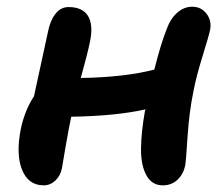

<svg xmlns="http://www.w3.org/2000/svg" viewBox="-20 -540 667 571"><path d="M109.9 11.2Q64.5 11.2 45.7 -34.9Q26.9 -81.1 42 -157.2Q53.7 -211.9 81.1 -253.9Q82.5 -261.2 123 -446.8Q129.4 -479 145 -499Q160.6 -519 184.1 -519Q225.1 -519 241.5 -492.9Q257.8 -466.8 248 -418Q240.2 -379.4 220.2 -308.1Q349.6 -310.1 439 -333Q458 -409.7 477.1 -457Q487.3 -484.9 507.3 -502.4Q527.3 -520 551.8 -520Q578.1 -520 594 -499.5Q609.9 -479 605 -452.1Q601.1 -433.1 582.3 -372.6Q563.5 -312 555.2 -268.1Q542.5 -206.5 537.8 -134Q533.2 -61.5 530.8 -47.9Q525.4 -22 507.8 -5.4Q490.2 11.2 463.9 11.2Q431.6 11.2 415.3 -18.8Q398.9 -48.8 399.4 -97.9Q399.9 -147 411.1 -210Q411.6 -210.9 412.1 -212.6Q412.6 -214.4 413.1 -214.8Q323.2 -194.8 191.9 -192.9Q184.6 -159.7 174.8 -102.1Q165 -44.4 164.1 -39.1Q159.7 -17.1 144.5 -2.9Q129.4 11.2 109.9 11.2Z"/></svg>

Font: Shantell Sans Normal
Style: Italic
Weight: 600
Italic angle: -11.31°
Designer: Stephen Nixon, Anya Danilova, Shantell Martin
Foundry: Arrow Type
Version: Version 1.006;[559af2be0]